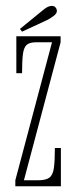

<svg xmlns="http://www.w3.org/2000/svg" viewBox="-20 -650 270 670"><path d="M33.5 0V-21L161.5 -502.5H106Q83.5 -502.5 73.2 -493.5Q63 -484.5 60 -461Q57 -437.5 57 -394.5H37V-523.5H191.5V-502.5L63.5 -21H113.5Q140 -21 152.2 -30Q164.5 -39 168 -63.5Q171.5 -88 171.5 -133.5H192.5V0ZM57 -539.5 49.5 -549 131 -615.5Q147.5 -629.5 161 -629.5Q171.5 -629.5 176.5 -620Q178.5 -616.5 178.5 -612Q178.5 -603 168 -595Q157.5 -587 146.5 -581Z"/></svg>

Font: Imbue 50pt Thin
Style: Regular
Weight: 100
Designer: Tyler Finck
Foundry: Etcetera Type Company
Version: Version 1.102; ttfautohint (v1.8.3)